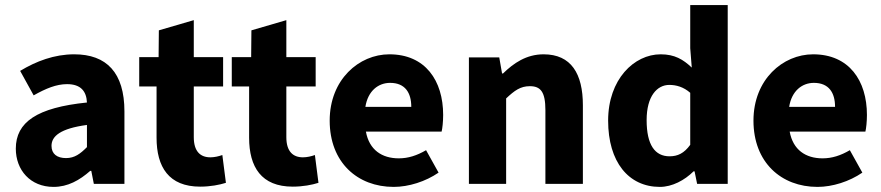

<svg xmlns="http://www.w3.org/2000/svg" viewBox="-20 -721 3456 753"><path d="M42 -138C42 -54 99 12 190 12C246 12 292 -14 334 -51H338L348 0H468V-284C468 -436 398 -508 271 -508C193 -508 122 -481 59 -443L112 -347C160 -374 201 -391 243 -391C297 -391 319 -363 321 -319C125 -299 42 -242 42 -138ZM321 -144C295 -118 273 -101 239 -101C204 -101 182 -117 182 -149C182 -187 217 -217 321 -231Z M765 11C805 11 841 4 866 -4L852 -113C838 -108 821 -104 805 -104C766 -104 740 -127 740 -183V-382H855V-497H740V-642L603 -602L602 -497H526V-382H594V-181C594 -66 642 11 765 11Z M1128 11C1168 11 1204 4 1229 -4L1215 -113C1201 -108 1184 -104 1168 -104C1129 -104 1103 -127 1103 -183V-382H1218V-497H1103V-642L966 -602L965 -497H889V-382H957V-181C957 -66 1005 11 1128 11Z M1273 -248C1273 -84 1382 12 1524 12C1583 12 1649 -9 1700 -44L1651 -132C1615 -111 1581 -100 1544 -100C1478 -100 1428 -133 1415 -205H1712C1715 -217 1718 -244 1718 -270C1718 -405 1648 -508 1507 -508C1388 -508 1273 -409 1273 -248ZM1593 -302H1413C1423 -365 1464 -396 1510 -396C1569 -396 1593 -357 1593 -302Z M1819 -496V0H1965V-335C1998 -366 2021 -383 2058 -383C2100 -383 2119 -361 2119 -289V0H2266V-308C2266 -432 2220 -508 2112 -508C2044 -508 1994 -473 1953 -433H1949L1938 -496Z M2365 -248C2365 -86 2445 12 2568 12C2616 12 2665 -14 2700 -49H2704L2714 0H2834V-701H2687V-532L2693 -456C2659 -488 2626 -508 2571 -508C2467 -508 2365 -410 2365 -248ZM2687 -153C2663 -120 2638 -108 2606 -108C2549 -108 2516 -152 2516 -250C2516 -344 2557 -388 2605 -388C2632 -388 2661 -380 2687 -357Z M2935 -248C2935 -84 3044 12 3186 12C3245 12 3311 -9 3362 -44L3313 -132C3277 -111 3243 -100 3206 -100C3140 -100 3090 -133 3077 -205H3374C3377 -217 3380 -244 3380 -270C3380 -405 3310 -508 3169 -508C3050 -508 2935 -409 2935 -248ZM3255 -302H3075C3085 -365 3126 -396 3172 -396C3231 -396 3255 -357 3255 -302Z"/></svg>

Font: Cambridge Sans Bold
Style: Regular
Weight: 700
Version: Version 2.020;PS 002.020;hotconv 1.0.88;makeotf.lib2.5.64775